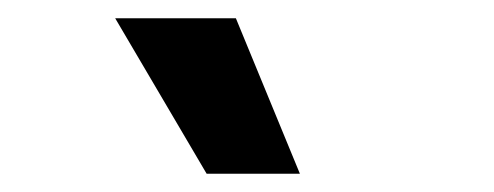

<svg xmlns="http://www.w3.org/2000/svg" viewBox="-20 -762 540 210"><path d="M308 -572H206L106 -742H238Z"/></svg>

Font: Work Sans SemiBold
Style: Regular
Weight: 600
Designer: Wei Huang
Foundry: Wei Huang
Version: Version 1.500